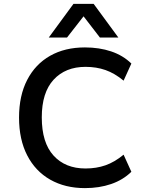

<svg xmlns="http://www.w3.org/2000/svg" viewBox="-20 -958 763 988"><path d="M417 10Q315 10 238.5 -33.5Q162 -77 120 -158.5Q78 -240 78 -353Q78 -466 120 -547Q162 -628 238 -671Q314 -714 417 -714Q491 -714 552 -693.5Q613 -673 656 -631L616 -543Q570 -581 523 -597.5Q476 -614 420 -614Q317 -614 256 -548Q195 -482 195 -354Q195 -224 255.5 -157.5Q316 -91 420 -91Q476 -91 523 -107.5Q570 -124 616 -162L656 -74Q613 -32 552 -11Q491 10 417 10ZM231 -765 358 -938H462L589 -765H494L410 -874L325 -765Z"/></svg>

Font: Nunito Sans 6pt SemiBold
Style: Regular
Weight: 600
Version: Version 3.101;gftools[0.9.27]